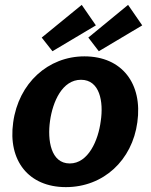

<svg xmlns="http://www.w3.org/2000/svg" viewBox="-20 -757 617 787"><path d="M315 -737 151 -603 195 -547 373 -653ZM505 -737 342 -603 385 -547 563 -653ZM250 10C404 10 522 -100 543 -256C565 -413 481 -526 326 -526C178 -526 56 -417 34 -255C12 -99 97 10 250 10ZM266 -87C188 -87 174 -183 185 -261C196 -340 235 -430 312 -430C389 -430 405 -340 393 -261C383 -182 342 -87 266 -87Z"/></svg>

Font: United Sans
Style: Bold Italic
Weight: 700
Italic angle: -8°
Designer: Pablo Impallari, Rodrigo Fuenzalida (Modified by Dan O. Williams)
Version: Version 1.000;PS 001.000;hotconv 1.0.88;makeotf.lib2.5.64775